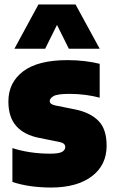

<svg xmlns="http://www.w3.org/2000/svg" viewBox="-20 -828 510 859"><path d="M208.5 11Q162 11 118.2 5Q74.5 -1 35.5 -14V-165.5Q71.5 -153.5 115 -147Q158.5 -140.5 204.5 -140.5Q244 -140.5 258 -148.8Q272 -157 272 -170.5Q272 -187 247.5 -192.5L158 -210.5Q89 -223.5 53.2 -263.5Q17.5 -303.5 17.5 -374Q17.5 -458.5 83.5 -508.8Q149.5 -559 282.5 -559Q322.5 -559 359.5 -554.5Q396.5 -550 426 -542.5V-391Q396.5 -399 362.2 -403.5Q328 -408 291.5 -408Q236 -408 219.2 -397.8Q202.5 -387.5 202.5 -376Q202.5 -361 228.5 -356L318 -338Q383 -324.5 420 -287.8Q457 -251 457 -176Q457 -89 390.5 -39Q324 11 208.5 11ZM44.5 -610 152 -808H318L426 -610H288L235 -716.5L182 -610Z"/></svg>

Font: Encode Sans SmCnd Black
Style: Regular
Weight: 900
Width: 4
Designer: Multiple Designers
Foundry: Impallari Type
Version: Version 3.002; ttfautohint (v1.8.3) -l 8 -r 50 -G 200 -x 14 